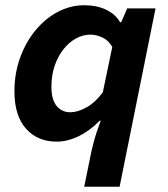

<svg xmlns="http://www.w3.org/2000/svg" viewBox="-20 -528 640 732"><path d="M301 184 329 47Q332 35 336.5 17Q341 -1 348 -22.5Q355 -44 364 -68H360Q325 -31 281.5 -9.5Q238 12 196 12Q123 12 79 -37.5Q35 -87 35 -180Q35 -248 56.5 -307.5Q78 -367 115 -412Q152 -457 200 -482.5Q248 -508 301 -508Q350 -508 385.5 -490.5Q421 -473 438 -443H442L465 -496H573L436 184ZM248 -100Q276 -100 309.5 -118.5Q343 -137 372 -176L408 -349Q394 -374 370.5 -385Q347 -396 325 -396Q296 -396 269 -381Q242 -366 221 -339Q200 -312 188 -276Q176 -240 176 -197Q176 -148 196 -124Q216 -100 248 -100Z"/></svg>

Font: Source Code Pro ExtraLight
Style: Bold Italic
Weight: 700
Italic angle: -11°
Monospace: yes
Version: Version 1.016;hotconv 1.0.116;makeotfexe 2.5.65601